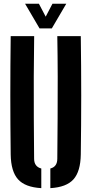

<svg xmlns="http://www.w3.org/2000/svg" viewBox="-20 -992 486 1021"><path d="M36.9 -170.5Q34.9 -326.9 34.9 -485.4Q34.9 -643.9 36.9 -800H161.7Q159.9 -695.9 159.6 -584.9Q159.2 -473.9 159.8 -363Q160.4 -252.1 161.4 -147.9Q161.4 -126.8 171.1 -113.8Q180.7 -100.7 199.6 -95.9V8.5Q113.5 3.6 75.9 -38.4Q38.2 -80.5 36.9 -170.5ZM247.7 8.5V-95.9Q266.5 -100.7 275.6 -113.8Q284.7 -126.8 284.7 -147.9Q285.7 -252.1 286.4 -363Q287.1 -473.9 286.9 -584.9Q286.6 -695.9 284.7 -800H409.6Q411.9 -643.9 411.9 -485.4Q411.9 -326.9 409.6 -170.5Q408.3 -80.5 370.8 -38.4Q333.3 3.6 247.7 8.5ZM190.3 -840.9 113.4 -972.1H186.9L223 -903.4L258.9 -972.1H332.4L255.5 -840.9Z"/></svg>

Font: Big Shoulders Stencil Display SC Thin
Style: Regular
Weight: 100
Designer: Patric King
Foundry: XO Type Co
Version: Version 2.001